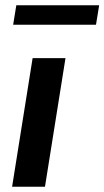

<svg xmlns="http://www.w3.org/2000/svg" viewBox="-20 -710 397 730"><path d="M26 0 104 -489H229L151 0ZM30 -616 42 -690H357L345 -616Z"/></svg>

Font: Nunito Sans
Style: Bold Italic
Weight: 700
Italic angle: -9°
Designer: Vernon Adams
Foundry: Vernon Adams
Version: Version 3.006; ttfautohint (v1.8.3)